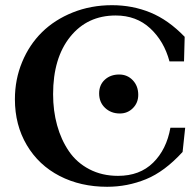

<svg xmlns="http://www.w3.org/2000/svg" viewBox="-20 -696 742 729"><path d="M386.7 13.2Q286.1 13.2 206.5 -27.8Q127 -68.8 81.8 -145Q36.6 -221.2 36.6 -319.3Q36.6 -394.5 64 -460.4Q91.3 -526.4 139.4 -573.7Q187.5 -621.1 256.3 -648.7Q325.2 -676.3 405.3 -676.3Q482.9 -676.3 551 -648.4Q619.1 -620.6 681.2 -556.2L678.7 -462.9H623.5Q603 -539.6 550.3 -588.4Q497.6 -637.2 419.4 -637.2Q311.5 -637.2 246.6 -556.4Q181.6 -475.6 181.6 -338.4Q181.6 -275.4 196.8 -220.5Q211.9 -165.5 241.5 -122.1Q271 -78.6 319.1 -53.5Q367.2 -28.3 428.2 -28.3Q510.7 -28.3 561.5 -78.4Q612.3 -128.4 627 -210.9H683.1L673.3 -119.1Q605 -44.4 534.4 -15.6Q463.9 13.2 386.7 13.2ZM435.1 -265.1Q401.4 -265.1 378.9 -286.4Q356.4 -307.6 356.4 -341.3Q356.4 -373.5 377.9 -393.3Q399.4 -413.1 432.6 -413.1Q463.4 -413.1 484.1 -391.4Q504.9 -369.6 504.9 -335.9Q504.9 -305.7 484.6 -285.4Q464.4 -265.1 435.1 -265.1Z"/></svg>

Font: Elstob 10pt SemiBold
Style: Regular
Weight: 600
Designer: Peter S. Baker
Version: Version 1.015